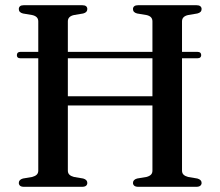

<svg xmlns="http://www.w3.org/2000/svg" viewBox="-20 -720 849 740"><path d="M45 -507.5Q45 -513.5 48.5 -516.8Q52 -520 58 -520H741.5Q748.5 -520 752 -516.8Q755.5 -513.5 755.5 -507.5Q755.5 -502 752 -498.8Q748.5 -495.5 741.5 -495.5H58Q45 -495.5 45 -507.5ZM177.5 -349H608V-313.5H177.5ZM241.5 -62.5Q241.5 -52.5 247.5 -46.8Q253.5 -41 265 -38L300.5 -32Q316.5 -27.5 316.5 -15Q316.5 -8.5 311.8 -4.2Q307 0 296 0H72.5Q62 0 57.2 -4.2Q52.5 -8.5 52.5 -15Q52.5 -27.5 68.5 -32L104 -38Q115.5 -41 121.5 -46.8Q127.5 -52.5 127.5 -62.5V-637.5Q127.5 -647.5 121.5 -653.5Q115.5 -659.5 104 -662L68.5 -668Q52.5 -672 52.5 -685Q52.5 -692 57.2 -696Q62 -700 72.5 -700H296Q307 -700 311.8 -696Q316.5 -692 316.5 -685Q316.5 -672 300.5 -668L265 -662Q253.5 -659.5 247.5 -653.5Q241.5 -647.5 241.5 -637.5ZM681.5 -62.5Q681.5 -52.5 687.5 -46.8Q693.5 -41 705 -38L740.5 -32Q757 -27.5 757 -15Q757 -8.5 752 -4.2Q747 0 736.5 0H513Q502.5 0 497.5 -4.2Q492.5 -8.5 492.5 -15Q492.5 -27.5 508.5 -32L544.5 -38Q556 -41 561.8 -46.8Q567.5 -52.5 567.5 -62.5V-637.5Q567.5 -647.5 561.8 -653.5Q556 -659.5 544.5 -662L508.5 -668Q492.5 -672 492.5 -685Q492.5 -692 497.5 -696Q502.5 -700 513 -700H736.5Q747 -700 752 -696Q757 -692 757 -685Q757 -672 740.5 -668L705 -662Q693.5 -659.5 687.5 -653.5Q681.5 -647.5 681.5 -637.5Z"/></svg>

Font: Fraunces 48pt
Style: Regular
Weight: 400
Version: Version 1.000;[b76b70a41]